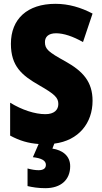

<svg xmlns="http://www.w3.org/2000/svg" viewBox="-20 -744 531 1004"><path d="M347 125C347 71 307 41 254 33L264 7C392 -9 464 -101 464 -217C464 -317 413 -372 322 -423C233 -472 215 -487 215 -524C215 -550 232 -570 273 -570C313 -570 361 -554 414 -524L464 -673C403 -705 339 -724 270 -724C123 -724 37 -645 37 -515C37 -398 94 -350 185 -298C267 -251 285 -233 285 -200C285 -169 263 -147 217 -147C163 -147 95 -169 33 -207V-35C83 -8 128 5 182 9L152 78C196 83 220 95 220 118C220 137 206 146 182 146C165 146 146 143 124 137V229C149 235 180 240 217 240C300 240 347 195 347 125Z"/></svg>

Font: Noto Sans Gurmukhi Condensed Black
Style: Regular
Weight: 900
Width: 3
Designer: Jelle Bosma - Monotype Design Team
Foundry: Monotype Imaging Inc.
Version: Version 2.004